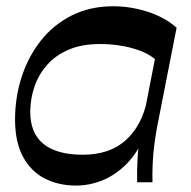

<svg xmlns="http://www.w3.org/2000/svg" viewBox="-20 -581 608 612"><path d="M479.3 -387.5Q453.6 -412.6 404.4 -426.6Q355.3 -440.7 299.4 -440.7Q241.6 -440.7 199.6 -423Q157.6 -405.2 130.5 -374.6Q103.4 -343.9 90.2 -305.8Q77.1 -267.7 76.4 -226.9Q75.7 -157 118.4 -122.4Q161.1 -87.8 243.3 -87.8Q330.3 -87.8 381.4 -134.6Q432.6 -181.4 448.9 -261.6L441.7 -148.8Q418.3 -93.2 382.7 -57.7Q347.1 -22.3 305.7 -5.9Q264.4 10.5 222.7 10.5Q167.1 10.5 123.3 -11.7Q79.4 -33.8 53.9 -80.3Q28.3 -126.8 28 -198.1Q27.7 -269.8 48.8 -335.1Q70 -400.5 110.1 -451.3Q150.2 -502.2 208.5 -531.6Q266.8 -561 340.7 -561Q396.6 -561 451.1 -543.4Q505.6 -525.8 542.9 -492.6ZM417.2 0Q416.2 -38 418.6 -78.3Q420.9 -118.6 429.9 -168L495.2 -501.8L542.9 -492.6L482.3 -184.2Q473 -136.4 469 -92.6Q465 -48.8 466 0Z"/></svg>

Font: Savate ExtraLight
Style: Italic
Weight: 200
Italic angle: -11°
Designer: Max Esnée
Foundry: Plomb Type
Version: Version 2.000